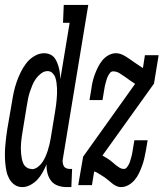

<svg xmlns="http://www.w3.org/2000/svg" viewBox="-35 -755 667 783"><path d="M56 8Q38 8 24.5 -1.5Q11 -11 3 -25.5Q-5 -40 -8.5 -56.5Q-12 -73 -13.5 -90Q-15 -107 -15 -124.5Q-15 -142 -13.5 -159.5Q-12 -177 -10 -194.5Q-8 -212 -5 -230L14 -340Q17 -360 21.5 -380.5Q26 -401 33 -421Q40 -441 49.5 -460.5Q59 -480 72.5 -497.5Q86 -515 105.5 -526.5Q125 -538 145 -538Q154 -538 162.5 -535.5Q171 -533 178 -528Q185 -523 189.5 -516Q194 -509 197.5 -501Q201 -493 203.5 -484.5Q206 -476 207.5 -467.5Q209 -459 210 -450Q211 -441 211 -432L249 -662H222L225 -735H325L222 -111Q220 -103 220.5 -95Q221 -87 224 -80Q227 -73 234 -69.5Q241 -66 249 -66H259L256 8H236Q218 8 201 2Q184 -4 173.5 -17.5Q163 -31 158.5 -49Q154 -67 155 -85Q148 -69 139 -52.5Q130 -36 118 -23Q106 -10 89.5 -1Q73 8 56 8ZM94 -65Q107 -65 118.5 -73.5Q130 -82 137.5 -93Q145 -104 150.5 -116.5Q156 -129 160 -141.5Q164 -154 167 -167Q170 -180 172 -192L190 -302Q192 -314 193.5 -325.5Q195 -337 196 -348.5Q197 -360 197.5 -372Q198 -384 197.5 -395Q197 -406 195.5 -417.5Q194 -429 190.5 -439Q187 -449 179 -457Q171 -465 159 -465Q145 -465 132.5 -455.5Q120 -446 111.5 -434Q103 -422 97.5 -409Q92 -396 87.5 -382.5Q83 -369 80 -355.5Q77 -342 75 -328L57 -218Q55 -207 53.5 -195.5Q52 -184 51 -173Q50 -162 50 -151Q50 -140 51 -129Q52 -118 54 -107.5Q56 -97 60.5 -87.5Q65 -78 74 -72Q83 -66 94 -66Q94 -66 94 -65.5Q94 -65 94 -65ZM458 8Q448 8 439 3.5Q430 -1 422.5 -7Q415 -13 407.5 -19.5Q400 -26 392 -31.5Q384 -37 375.5 -42Q367 -47 359 -52L349 -56L340 0H284L304 -116L516 -413Q505 -420 494.5 -427.5Q484 -435 473.5 -442.5Q463 -450 451.5 -457Q440 -464 426 -464Q419 -464 414 -458Q409 -452 405.5 -445Q402 -438 400 -431Q398 -424 396 -417.5Q394 -411 392.5 -403.5Q391 -396 390 -389L383 -347H330L337 -389Q339 -405 342.5 -420.5Q346 -436 351.5 -451Q357 -466 364.5 -481Q372 -496 382.5 -509Q393 -522 408 -530Q423 -538 438 -538Q449 -538 459 -534Q469 -530 478 -524.5Q487 -519 495.5 -513Q504 -507 512.5 -501Q521 -495 529.5 -489.5Q538 -484 547 -478H548L556 -530H612L593 -414L383 -121L384 -120Q391 -116 398.5 -111.5Q406 -107 413 -102Q420 -97 426.5 -91Q433 -85 439.5 -80Q446 -75 453.5 -70.5Q461 -66 470 -66Q477 -66 482 -72Q487 -78 490.5 -85Q494 -92 496 -99Q498 -106 500 -112.5Q502 -119 503.5 -126.5Q505 -134 506 -141L513 -183H567L560 -141Q557 -125 553.5 -109.5Q550 -94 544.5 -79Q539 -64 532 -49Q525 -34 514 -21Q503 -8 488.5 0Q474 8 458 8Z"/></svg>

Font: Iosevka Slab Extended
Style: Italic
Weight: 400
Width: 7
Italic angle: -9°
Monospace: yes
Designer: Belleve Invis
Foundry: Belleve Invis
Version: Version 11.1.0; ttfautohint (v1.8.3)